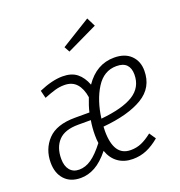

<svg xmlns="http://www.w3.org/2000/svg" viewBox="-140 -899 964 1028"><g transform="rotate(-20 341.5 -384.5)"><path d="M368 -440Q432 -534 533 -534Q594 -534 628 -500.5Q662 -467 662 -413Q662 -317 580.5 -268Q499 -219 354 -206L353 -181Q353 -38 449 -38Q482 -38 510 -50Q538 -62 571 -88L596 -51Q559 -20 522.5 -4.5Q486 11 444 11Q395 11 360.5 -13.5Q326 -38 310 -84Q269 -33 229 -11Q189 11 147 11Q88 11 55 -25Q22 -61 22 -121Q22 -198 71.5 -250.5Q121 -303 227 -303H309Q317 -338 334 -381Q326 -432 301 -459.5Q276 -487 232 -487Q205 -487 179 -479.5Q153 -472 115 -457L104 -501Q180 -534 239 -534Q290 -534 320.5 -509.5Q351 -485 368 -440ZM358 -250Q483 -262 544 -300.5Q605 -339 605 -412Q605 -448 586.5 -467.5Q568 -487 529 -487Q457 -487 414 -418.5Q371 -350 358 -250ZM230 -262Q153 -262 117.5 -224Q82 -186 82 -121Q82 -80 101 -57Q120 -34 154 -34Q190 -34 224 -57.5Q258 -81 298 -133Q295 -153 295 -178Q295 -222 302 -262ZM470 -780 495 -730 320 -646 303 -677Z"/></g></svg>

Font: Fira Sans Extra Condensed Light
Style: Italic
Weight: 300
Width: 3
Italic angle: -8°
Designer: Carrois Corporate & Edenspiekermann AG
Foundry: Carrois Corporate GbR & Edenspiekermann AG
Version: Version 4.203